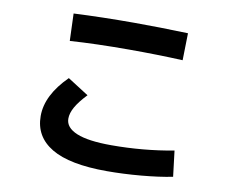

<svg xmlns="http://www.w3.org/2000/svg" viewBox="-82 -843 1164 971"><g transform="rotate(10 500.0 -357.5)"><path d="M221 -732Q367 -739 530 -739Q658 -739 808 -734L805 -595Q673 -601 531 -601Q360 -601 226 -592ZM147 -193Q147 -300 254 -406L362 -337Q323 -296 305 -264Q287 -232 287 -204Q287 -158 346 -133.5Q405 -109 524 -109Q688 -109 844 -138L860 -6Q790 8 699 16Q608 24 524 24Q333 24 240 -31.5Q147 -87 147 -193Z"/></g></svg>

Font: IBM Plex Sans JP
Style: Bold
Weight: 700
Designer: Mike Abbink; Paul van der Laan; Pieter van Rosmalen; Wujin Sim; Yejin Wi; Jinhee Kim; Boomi Park; Yona Kim; Kichan Ma
Foundry: Sandoll Inc.
Version: Version 1.001